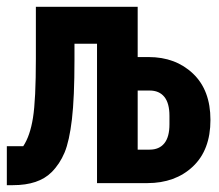

<svg xmlns="http://www.w3.org/2000/svg" viewBox="-20 -536 640 562"><path d="M0 -108H48Q68 -138 76.5 -191Q85 -244 85 -365V-516H383V-369H415Q494 -369 545 -320.5Q596 -272 596 -185Q596 -97 544.5 -48.5Q493 0 411 0H264V-408H198V-361Q198 -250 190.5 -186.5Q183 -123 169 -89.5Q155 -56 131 -32Q93 6 18 6H0ZM418 -98Q446 -98 461 -116.5Q476 -135 476 -172V-197Q476 -234 461 -252.5Q446 -271 418 -271H383V-98Z"/></svg>

Font: iA Writer Mono V
Style: Regular
Weight: 400
Designer: Mike Abbink, Paul van der Laan, Pieter van Rosmalen
Foundry: Bold Monday
Version: Version 2.000